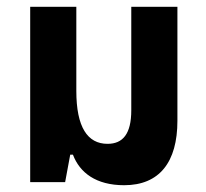

<svg xmlns="http://www.w3.org/2000/svg" viewBox="-20 -537 606 566"><path d="M346 9C450 9 503 -59 503 -181V-517H367V-212C367 -142 342 -113 297 -113C238 -113 205 -162 205 -269V-517H69V0H172L187 -81H195C215 -28 263 9 346 9Z"/></svg>

Font: Noto Sans Thai UI Cond
Style: Bold
Weight: 700
Width: 3
Designer: Monotype Design Team
Foundry: Monotype Imaging Inc.
Version: Version 2.000